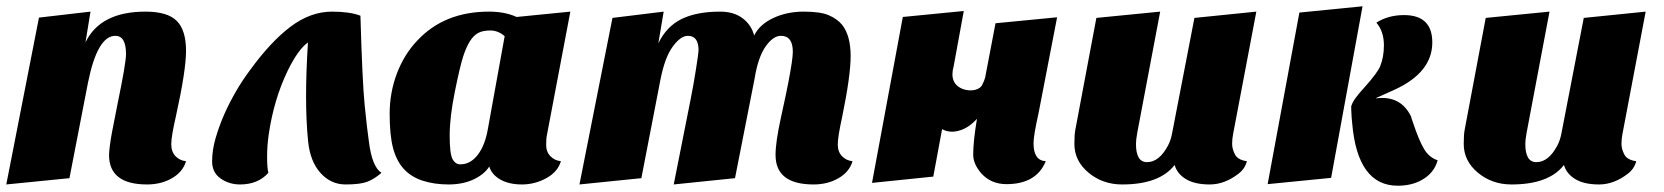

<svg xmlns="http://www.w3.org/2000/svg" viewBox="-28 -567 5294 611"><path d="M440 20Q319 20 319 -74Q320 -100 328 -144L346 -236Q373 -366 373 -395Q373 -453 339 -453Q282 -453 252 -304L193 0L-8 20L96 -511L260 -530L244 -432Q291 -530 435 -530Q505 -530 534.5 -500.5Q564 -471 564 -405Q564 -343 532 -198Q517 -133 517 -108.5Q517 -84 530.5 -70Q544 -56 564 -54Q554 -20 519.5 0Q485 20 440 20Z M826 -17Q793 20 736 20Q701 20 674 1Q647 -18 647 -53.5Q647 -89 658 -127Q669 -165 686 -204Q720 -280 767 -343Q833 -434 896.5 -482Q960 -530 1029 -530Q1085 -530 1119 -517Q1125 -307 1132.5 -232Q1140 -157 1146 -116Q1156 -36 1186 -17Q1163 3 1140.5 11.5Q1118 20 1071.5 20Q1025 20 992 -16.5Q959 -53 952.5 -117.5Q946 -182 946 -260Q946 -338 952 -432Q921 -410 888 -343Q843 -250 827 -138Q822 -104 822 -68Q822 -32 826 -17Z M1300 -438Q1386 -530 1528 -530Q1579 -530 1616 -513L1787 -530L1713 -140Q1710 -128 1710 -106Q1710 -84 1723.5 -70Q1737 -56 1757 -54Q1747 -20 1710.5 0Q1674 20 1633 20Q1592 20 1564.5 4.5Q1537 -11 1529 -37Q1513 -12 1479 4Q1445 20 1399.5 20Q1354 20 1317 8Q1280 -4 1256.5 -30Q1233 -56 1222.5 -97Q1212 -138 1212 -205Q1212 -272 1235 -333Q1258 -394 1300 -438ZM1437 -44Q1469 -44 1492.5 -74.5Q1516 -105 1525 -159L1578 -452Q1557 -470 1532.5 -470Q1508 -470 1493.5 -462Q1479 -454 1467.5 -436Q1456 -418 1446 -387.5Q1436 -357 1419.5 -275.5Q1403 -194 1403 -136Q1403 -78 1412 -61Q1421 -44 1437 -44Z M2561 20Q2440 20 2440 -74Q2440 -115 2457.5 -194.5Q2475 -274 2481 -306Q2495 -379 2495 -402Q2495 -453 2457 -453Q2432 -453 2408 -418.5Q2384 -384 2373 -315L2311 0L2116 20L2170 -252Q2179 -297 2187 -348Q2195 -399 2195 -407Q2195 -453 2161 -453Q2138 -453 2113 -419Q2088 -385 2074 -315L2013 0L1816 20L1921 -510L2084 -530L2067 -429Q2093 -483 2141 -506.5Q2189 -530 2264 -530Q2307 -530 2335 -509Q2363 -488 2372 -454Q2389 -489 2432.5 -509.5Q2476 -530 2529.5 -530Q2583 -530 2609.5 -518.5Q2636 -507 2652 -488Q2679 -453 2679 -389Q2679 -326 2652 -195Q2638 -131 2638 -107.5Q2638 -84 2651.5 -70Q2665 -56 2685 -54Q2675 -20 2640.5 0Q2606 20 2561 20Z M3277 -207 3336 -512 3140 -493 3107 -320Q3103 -307 3099 -300Q3094 -286 3075 -281Q3057 -277 3038 -283Q2991 -300 3007 -357L3039 -532L2845 -513L2747 15L2942 -5L2970 -156Q2994 -143 3023 -151Q3054 -159 3081 -189Q3069 -117 3069 -75Q3069 -45 3095 -15Q3126 19 3175 19Q3270 19 3300 -54Q3261 -56 3261 -111Q3261 -136 3277 -207Z M3710 -42Q3662 20 3543 20Q3481 20 3436 -17.5Q3391 -55 3391 -109Q3391 -139 3394 -154L3461 -510L3664 -530L3591 -144Q3587 -122 3587 -109Q3587 -51 3622 -51Q3661 -51 3689 -104Q3698 -121 3702 -143L3773 -510L3970 -530L3896 -140Q3893 -125 3893 -109Q3893 -93 3902 -75.5Q3911 -58 3940 -54Q3934 -30 3913 -14Q3869 20 3821.5 20Q3774 20 3746 3Q3718 -14 3710 -42Z M4478 -150 4464 -190Q4464 -191 4463 -194Q4463 -196 4462 -197Q4429 -264 4351 -254V-255L4411 -282Q4530 -337 4530 -432Q4530 -519 4440 -519Q4390 -519 4352 -495Q4376 -467 4376 -423Q4376 -385 4364 -356Q4356 -336 4316 -291Q4277 -249 4273 -231Q4274 -231 4272 -231Q4272 -233 4272 -225Q4272 -221 4272 -219Q4273 -192 4275 -175Q4292 24 4420 24Q4464 24 4496 6Q4536 -16 4547 -57Q4527 -63 4512 -81Q4497 -99 4478 -150ZM4107 -527 4006 19 4208 -1 4308 -547Z M4949 -42Q4901 20 4782 20Q4720 20 4675 -17.5Q4630 -55 4630 -109Q4630 -139 4633 -154L4700 -510L4903 -530L4830 -144Q4826 -122 4826 -109Q4826 -51 4861 -51Q4900 -51 4928 -104Q4937 -121 4941 -143L5012 -510L5209 -530L5135 -140Q5132 -125 5132 -109Q5132 -93 5141 -75.5Q5150 -58 5179 -54Q5173 -30 5152 -14Q5108 20 5060.5 20Q5013 20 4985 3Q4957 -14 4949 -42Z"/></svg>

Font: Sansita One
Style: Regular
Weight: 400
Designer: Pablo Cosgaya
Foundry: Omnibus-Type
Version: Version 1.001